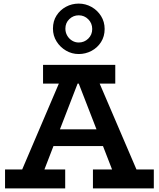

<svg xmlns="http://www.w3.org/2000/svg" viewBox="-20 -1046 882 1066"><path d="M66 -18 329 -634H511L775 -18H636L397 -634H431L193 -18ZM8 0V-105H342V0ZM238 -235 262 -328H572L594 -235ZM496 0V-105H834V0ZM219 -582V-686H620V-582ZM417 -746Q379 -746 346.5 -765Q314 -784 294 -816Q274 -848 274 -887Q274 -929 294 -960Q314 -991 346.5 -1008.5Q379 -1026 417 -1026Q455 -1026 488 -1007.5Q521 -989 541 -957Q561 -925 561 -885Q561 -844 541 -812.5Q521 -781 488 -763.5Q455 -746 417 -746ZM417 -810Q448 -810 470 -831.5Q492 -853 492 -885Q492 -917 470 -939Q448 -961 417 -961Q387 -961 365 -940Q343 -919 343 -887Q343 -866 353 -848.5Q363 -831 380 -820.5Q397 -810 417 -810Z"/></svg>

Font: BioRhyme
Style: Bold
Weight: 700
Designer: Aoife Mooney
Foundry: Aoife Mooney Type
Version: Version 1.600;gftools[0.9.33]